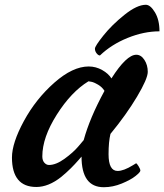

<svg xmlns="http://www.w3.org/2000/svg" viewBox="-20 -772 687 803"><path d="M647 -641Q582 -641 514 -613.5Q446 -586 398 -540Q391 -540 384 -549Q377 -558 377 -568.5Q377 -579 412.5 -623.5Q448 -668 500.5 -710Q553 -752 590 -752Q609 -752 628 -720.5Q647 -689 647 -641ZM417 -392Q407 -408 390 -418Q373 -428 362 -430L350 -432Q278 -388 217.5 -292.5Q157 -197 157 -118Q157 -101 165.5 -91.5Q174 -82 185 -82Q214 -82 250 -108Q286 -134 308 -160L330 -186Q355 -278 417 -392ZM321 -117Q320 -116 307 -101Q294 -86 276.5 -68.5Q259 -51 236 -32Q183 10 132 10Q81 10 55.5 -21Q30 -52 30 -113Q30 -174 80 -266Q130 -358 207 -426Q284 -494 351 -494Q381 -494 407.5 -479Q434 -464 446 -444Q509 -543 550 -543Q570 -543 584 -521.5Q598 -500 598 -471.5Q598 -443 553 -367.5Q508 -292 442 -212Q434 -179 434 -127Q434 -57 472 -57Q497 -57 536 -81L549 -89Q552 -89 559.5 -77Q567 -65 567 -58.5Q567 -52 547 -36Q527 -20 489.5 -4.5Q452 11 414 11Q321 11 321 -117Z"/></svg>

Font: Clara
Style: Regular
Weight: 400
Designer: Proyecto DEMO
Foundry: Proyecto DEMO
Version: Version 1.002